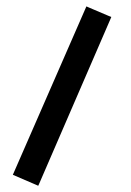

<svg xmlns="http://www.w3.org/2000/svg" viewBox="-20 -391 417 613"><path d="M264.6 -366.7 326.7 -340.3 335.4 -336.9 331.5 -327.6 106 193.4 102.1 202.1 93.3 198.2 29.8 170.9 21 167 24.9 158.2 252 -361.8 255.9 -370.6Z"/></svg>

Font: Shabnam Medium FD-WOL
Style: Medium-FD-WOL
Weight: 500
Foundry: DejaVu fonts team - Redesigned by Saber Rastikerdar - Based on Vazir font
Version: Version 5.0.1